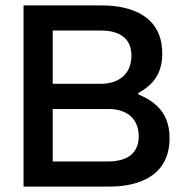

<svg xmlns="http://www.w3.org/2000/svg" viewBox="-20 -690 666 710"><path d="M357 -670H67V0H386C446 0 607 -13 607 -179C607 -261 567 -310 491 -341V-346C549 -377 580 -421 580 -492C580 -657 419 -670 357 -670ZM175 -93V-287H380C454 -287 493 -247 493 -186C493 -127 455 -93 380 -93ZM175 -380V-577H353C428 -577 466 -544 466 -484C466 -422 426 -380 351 -380Z"/></svg>

Font: LT Wave Text Medium
Style: Regular
Weight: 500
Designer: Daniel Lyons
Version: Version 2.5 (Glyphs App)